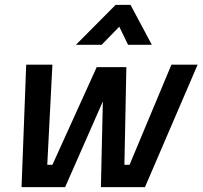

<svg xmlns="http://www.w3.org/2000/svg" viewBox="-20 -764 827 784"><path d="M572 0H392L400 -350L246 0H68L87 -500H194L173 -91H194L375 -490H496L488 -91H509L680 -500H787ZM600 -581H503L467 -655L395 -581H290L452 -744H513Z"/></svg>

Font: Storia Sans SemiBold
Style: Italic
Weight: 600
Italic angle: -13°
Designer: Campivisivi
Foundry: Accademia di Belle Arti di Urbino and students of MA course of Visual design
Version: Version 60.001;May 25, 2020;FontCreator 12.0.0.2522 64-bit